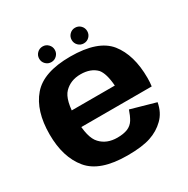

<svg xmlns="http://www.w3.org/2000/svg" viewBox="-164 -863 993 1015"><g transform="rotate(-30 333.0 -356.0)"><path d="M330.3 5.5V-102.8Q266.2 -102.8 228.6 -143Q190.4 -182.3 190.4 -296.4Q190.4 -412.9 228.6 -451.6Q266.9 -490.7 327.6 -490.7Q389.8 -490.7 424.3 -455.2Q449.9 -424.7 455.6 -348.4H175.2V-246.9H622.2Q625.5 -269.5 625.5 -297.1Q625.5 -437.6 561.2 -518.5Q496.1 -599 327.3 -599Q163.7 -599 96 -519.6Q27.8 -440.2 27.8 -296.8Q27.8 -157.2 95.6 -75.6Q162.4 5.5 330.3 5.5ZM330.3 -102.8V5.5Q419.5 5.5 471.4 -11.9Q523 -28.9 559.9 -65.2Q596.7 -100.6 607.5 -159.2L457 -201.7Q446.5 -170 432.4 -146.2Q417.7 -122.8 392.6 -112.7Q367.9 -102.8 330.3 -102.8ZM228.2 -623.2Q247.5 -623.2 261.4 -637.1Q275.4 -651 275.4 -670.7Q275.4 -690.6 261.4 -704.5Q247.5 -718.4 228.2 -718.4Q208 -718.4 194.1 -704.5Q180.2 -690.6 180.2 -670.7Q180.2 -651 194.1 -637.1Q208 -623.2 228.2 -623.2ZM425.7 -623.2Q445.9 -623.2 459.6 -637.1Q473.3 -651 473.3 -670.7Q473.3 -690.6 459.6 -704.5Q445.9 -718.4 425.7 -718.4Q406.3 -718.4 392.4 -704.5Q378.5 -690.6 378.5 -670.7Q378.5 -651 392.2 -637.1Q406 -623.2 425.7 -623.2Z"/></g></svg>

Font: Anybody Thin
Style: Regular
Weight: 100
Designer: Tyler Finck
Foundry: Etcetera Type Company
Version: Version 1.114;gftools[0.9.25]